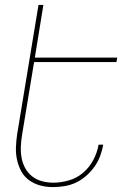

<svg xmlns="http://www.w3.org/2000/svg" viewBox="-20 -755 540 783"><path d="M196 8Q169 8 144.5 1.5Q120 -5 99.5 -19.5Q79 -34 67 -56Q55 -78 49.5 -103Q44 -128 45 -154.5Q46 -181 50 -208L137 -735H157L122 -520H458L455 -502H119L70 -205Q66 -181 65 -157.5Q64 -134 68 -111.5Q72 -89 83 -69Q94 -49 111.5 -35.5Q129 -22 151.5 -16Q174 -10 198 -10Q229 -10 261.5 -19.5Q294 -29 319.5 -51Q345 -73 361 -103.5Q377 -134 382 -165H401Q397 -142 388.5 -119Q380 -96 365.5 -75.5Q351 -55 331.5 -38Q312 -21 290 -10.5Q268 0 243.5 4Q219 8 196 8Z"/></svg>

Font: Iosevka Term Curly Th Obl
Style: Regular
Weight: 100
Italic angle: -9°
Designer: Belleve Invis
Foundry: Belleve Invis
Version: Version 32.3.0